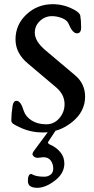

<svg xmlns="http://www.w3.org/2000/svg" viewBox="-20 -621 449 916"><path d="M135 115Q135 108 141 100L221 -8H252L211 54Q204 63 221 70Q247 81 267 104Q287 127 287 159Q287 206 242 240.5Q197 275 158 275Q113 275 113 243Q113 209 129 209Q131 209 137 212.5Q143 216 156.5 219Q170 222 192 222Q208 222 221 212.5Q234 203 234 183Q234 162 222.5 145.5Q211 129 187 129Q181 129 173 130.5Q165 132 161 132Q149 132 142 126Q135 120 135 115ZM232 -601Q285 -601 333 -575Q361 -560 363 -546Q367 -525 367 -489Q367 -462 347 -462Q326 -462 307 -508Q300 -525 276 -534.5Q252 -544 228 -544Q195 -544 170.5 -521Q146 -498 146 -465Q146 -424 197 -381L338 -262Q386 -222 386 -160Q386 -89 324.5 -39Q263 11 185 11Q128 11 80 -11Q51 -24 42.5 -30.5Q34 -37 34 -47Q34 -77 40 -116Q44 -140 59 -140Q79 -140 93 -93Q102 -65 130.5 -46.5Q159 -28 201 -28Q238 -28 263 -57Q288 -86 288 -124Q288 -170 248 -204L113 -318Q54 -367 54 -433Q54 -503 106 -552Q158 -601 232 -601Z"/></svg>

Font: EB Garamond 08
Style: Regular
Weight: 400
Version: Version 0.016 ; ttfautohint (v1.5)